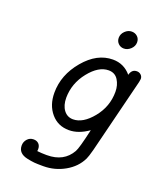

<svg xmlns="http://www.w3.org/2000/svg" viewBox="-152 -706 856 1028"><g transform="rotate(20 275.5 -191.5)"><path d="M73.2 163.1Q73.2 142.1 87.2 126.5Q101.1 110.8 123 110.8Q141.1 110.8 152.1 121.8Q163.1 132.8 163.1 151.9Q163.1 158.7 162.1 163.1Q188 166 212.9 166H217.8Q314 166 356 91.8Q368.2 70.8 393.1 -40Q336.9 0 282.2 0Q219.2 0 180.2 -45.9Q141.1 -91.8 141.1 -162.1Q141.1 -264.2 213.6 -350.1Q286.1 -436 376 -436Q439 -436 480 -387.2Q488.8 -421.4 518.1 -420.9Q531.2 -420.9 541 -411.9Q550.8 -402.8 550.8 -389.2L547.9 -371.1L441.9 55.2Q430.7 97.2 423.8 110.8Q397.9 164.1 341.6 196Q285.2 228 220.2 228H212.9Q186 228 168.5 226.6Q150.9 225.1 125.5 219.5Q100.1 213.9 86.7 200Q73.2 186 73.2 163.1ZM210 -159.2Q210 -115.2 230 -88.6Q250 -62 283.2 -62Q339.4 -62 393.1 -127.9Q446.8 -193.8 446.8 -277.8Q446.8 -315.9 428.5 -345Q410.2 -374 374 -374Q316.9 -374 263.9 -307.6Q210.9 -241.2 210 -159.2ZM364.3 -556.2Q364.3 -578.1 381.3 -594.7Q398.4 -611.3 419.4 -611.3Q438.5 -611.3 451.9 -598.9Q465.3 -586.4 465.3 -566.4Q465.3 -544.4 447.8 -527.8Q430.2 -511.2 409.2 -511.2Q390.1 -511.2 377.2 -524.2Q364.3 -537.1 364.3 -556.2Z"/></g></svg>

Font: CMU Typewriter Text Variable Width
Style: Italic
Weight: 500
Italic angle: -14.04°
Version: Version 0.7.0